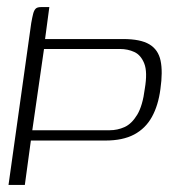

<svg xmlns="http://www.w3.org/2000/svg" viewBox="-20 -521 529 541"><path d="M68 -456Q71 -473 73.5 -482.5Q76 -492 80.5 -496.5Q85 -501 95 -501H119L107 -411H327Q376 -411 401 -396Q426 -381 432.5 -350Q439 -319 432 -270Q426 -224 408 -191.5Q390 -159 358 -142Q326 -125 277 -125H67L50 0H4ZM104 -383 71 -154H289Q311 -154 331 -163Q351 -172 366.5 -197.5Q382 -223 388 -271Q396 -318 386.5 -342Q377 -366 358.5 -374.5Q340 -383 318 -383Z"/></svg>

Font: Genos Thin Light
Style: Italic
Weight: 300
Italic angle: -8°
Version: Version 1.010